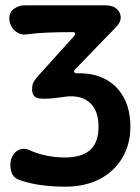

<svg xmlns="http://www.w3.org/2000/svg" viewBox="-20 -623 526 723"><path d="M225 80Q181 80 138 74.5Q95 69 57 56Q36 50 27.5 35Q19 20 19 -3Q19 -22 28.5 -38Q38 -54 55.5 -60.5Q73 -67 95 -56Q121 -44 155 -37Q189 -30 225 -30Q287 -30 319 -58Q351 -86 351 -146Q351 -188 335 -215.5Q319 -243 288 -254Q257 -265 212 -257Q160 -249 131 -252Q102 -255 101 -283Q100 -303 107 -315Q114 -327 128 -342L258 -486Q264 -493 262.5 -498Q261 -503 252 -502Q208 -502 164 -500.5Q120 -499 75 -493Q60 -492 46 -500Q32 -508 23.5 -523Q15 -538 15 -554Q15 -577 33 -590Q51 -603 74 -603H377Q404 -603 419 -590Q434 -577 434.5 -558Q435 -539 416 -520L263 -362Q258 -357 259.5 -352Q261 -347 269 -347Q332 -349 377.5 -324.5Q423 -300 447 -254Q471 -208 471 -146Q471 -80 440.5 -28.5Q410 23 355 51.5Q300 80 225 80Z"/></svg>

Font: Winky Sans Medium
Style: Regular
Weight: 500
Designer: Simon Atzbach
Foundry: typofactur
Version: Version 1.205